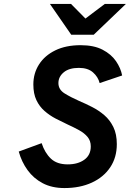

<svg xmlns="http://www.w3.org/2000/svg" viewBox="-20 -941 658 973"><path d="M306.5 12Q243 12 196.5 -12.5Q150 -37 119.8 -78.8Q89.5 -120.5 75 -173L191 -215.5Q207 -166.5 237.8 -137.2Q268.5 -108 323 -108Q374.5 -108 407.2 -131.5Q440 -155 440 -199Q440 -227.5 423.8 -247Q407.5 -266.5 380.8 -281.2Q354 -296 323 -310Q293 -324 262.2 -340Q231.5 -356 205.8 -378.5Q180 -401 164.5 -433.5Q149 -466 149 -513Q149 -569.5 177.8 -614.5Q206.5 -659.5 260.2 -685.8Q314 -712 388.5 -712Q456 -712 500 -689Q544 -666 568 -630.8Q592 -595.5 599 -558.5L485 -520Q477 -551.5 451.2 -574.2Q425.5 -597 380 -597Q330 -597 303 -574.5Q276 -552 276 -520Q276 -487 307.5 -467.5Q339 -448 382 -429Q414 -415.5 447.2 -398.5Q480.5 -381.5 508.8 -357.2Q537 -333 554.5 -297.2Q572 -261.5 572 -210.5Q572 -143 538.5 -93Q505 -43 445.2 -15.5Q385.5 12 306.5 12ZM341 -765 233 -921H340L413 -847L511 -921H618L455 -765Z"/></svg>

Font: Overpass
Style: Bold Italic
Weight: 700
Italic angle: -10°
Designer: Delve Withrington, Dave Bailey, Thomas Jockin
Foundry: Delve Fonts LLC
Version: Version 4.000; ttfautohint (v1.8.3)